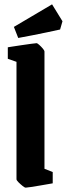

<svg xmlns="http://www.w3.org/2000/svg" viewBox="-20 -854 308 885"><path d="M98 11Q94 11 84 3Q74 -5 65 -14Q56 -23 56 -28V-569L16 -583V-636Q16 -636 34.5 -639Q53 -642 77.5 -645.5Q102 -649 123 -652Q144 -655 149 -655Q152 -655 161 -647Q170 -639 177.5 -630Q185 -621 185 -617V-76L223 -61V-9Q223 -9 206 -6Q189 -3 165.5 1Q142 5 122.5 8Q103 11 98 11ZM64 -679 44 -730 220 -834 268 -756 257 -718Q231 -712 196.5 -705Q162 -698 127.5 -691Q93 -684 64 -679Z"/></svg>

Font: Grenze Gotisch
Style: Bold
Weight: 700
Designer: Renata Polastri
Foundry: Omnibus-Type
Version: Version 1.001